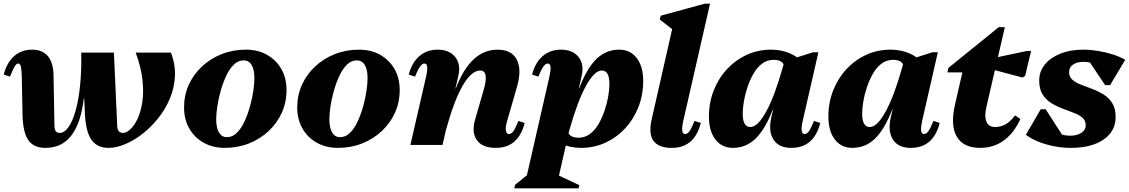

<svg xmlns="http://www.w3.org/2000/svg" viewBox="-20 -785 6115 1040"><path d="M225 16Q162 16 133 -26.5Q104 -69 102 -163L98 -370Q97 -409 93 -425Q89 -441 79 -441Q69 -441 59.5 -425.5Q50 -410 34 -370L0 -381Q17 -446 56.5 -481Q96 -516 154 -516Q210 -516 239.5 -480.5Q269 -445 270 -375L275 -102Q276 -82 282.5 -73.5Q289 -65 303 -65Q330 -65 352.5 -98.5Q375 -132 391 -191Q407 -250 414.5 -329.5Q422 -409 420 -500H505L510 -252H434Q424 -163 397 -103Q370 -43 327.5 -13.5Q285 16 225 16ZM569 16Q506 16 475.5 -27.5Q445 -71 440 -166L425 -500H597L615 -102Q616 -81 624.5 -73Q633 -65 647 -65Q665 -65 686.5 -85Q708 -105 725.5 -142.5Q743 -180 751 -233.5Q759 -287 751.5 -354Q744 -421 715 -500H906Q931 -434 927.5 -370.5Q924 -307 899.5 -249.5Q875 -192 836 -143.5Q797 -95 750.5 -59Q704 -23 656.5 -3.5Q609 16 569 16Z M1197 16Q1133 16 1083 -12Q1033 -40 1005 -89.5Q977 -139 977 -203Q977 -269 1002.5 -325.5Q1028 -382 1074 -425Q1120 -468 1181 -492Q1242 -516 1312 -516Q1377 -516 1426.5 -488Q1476 -460 1504 -411Q1532 -362 1532 -297Q1532 -231 1506.5 -174.5Q1481 -118 1435 -75Q1389 -32 1328.5 -8Q1268 16 1197 16ZM1209 -42Q1240 -42 1264 -66.5Q1288 -91 1305.5 -129.5Q1323 -168 1335 -212Q1347 -256 1352.5 -295.5Q1358 -335 1358 -361Q1358 -408 1343 -433Q1328 -458 1300 -458Q1269 -458 1245 -433.5Q1221 -409 1203.5 -370.5Q1186 -332 1174 -288Q1162 -244 1156.5 -204.5Q1151 -165 1151 -139Q1151 -93 1166 -67.5Q1181 -42 1209 -42Z M1810 16Q1746 16 1696 -12Q1646 -40 1618 -89.5Q1590 -139 1590 -203Q1590 -269 1615.5 -325.5Q1641 -382 1687 -425Q1733 -468 1794 -492Q1855 -516 1925 -516Q1990 -516 2039.5 -488Q2089 -460 2117 -411Q2145 -362 2145 -297Q2145 -231 2119.5 -174.5Q2094 -118 2048 -75Q2002 -32 1941.5 -8Q1881 16 1810 16ZM1822 -42Q1853 -42 1877 -66.5Q1901 -91 1918.5 -129.5Q1936 -168 1948 -212Q1960 -256 1965.5 -295.5Q1971 -335 1971 -361Q1971 -408 1956 -433Q1941 -458 1913 -458Q1882 -458 1858 -433.5Q1834 -409 1816.5 -370.5Q1799 -332 1787 -288Q1775 -244 1769.5 -204.5Q1764 -165 1764 -139Q1764 -93 1779 -67.5Q1794 -42 1822 -42Z M2665 16Q2593 16 2563 -26Q2533 -68 2554 -139L2599 -295Q2631 -403 2581 -403Q2557 -403 2533 -382Q2509 -361 2485.5 -320Q2462 -279 2439.5 -219Q2417 -159 2396 -82H2341V-306H2449Q2529 -516 2675 -516Q2751 -516 2779 -462.5Q2807 -409 2781 -317L2727 -130Q2717 -97 2720 -78Q2723 -59 2737 -59Q2750 -59 2761 -74.5Q2772 -90 2788 -130L2822 -119Q2805 -52 2766 -18Q2727 16 2665 16ZM2203 0 2288 -370Q2296 -407 2294 -424Q2292 -441 2278 -441Q2256 -441 2228 -370L2194 -381Q2211 -446 2251.5 -481Q2292 -516 2350 -516Q2414 -516 2445.5 -476.5Q2477 -437 2463 -375L2377 0Z M2766 235 2770 216 2901 110 2826 200 2956 -370Q2964 -407 2962 -424Q2960 -441 2946 -441Q2924 -441 2896 -370L2862 -381Q2879 -446 2919.5 -481Q2960 -516 3018 -516Q3082 -516 3113.5 -476.5Q3145 -437 3131 -375L3000 200L2982 154L3118 218L3114 235ZM3127 16Q3067 16 3018.5 -7Q2970 -30 2947 -70L3047 -126Q3047 -79 3062 -59Q3077 -39 3113 -39Q3149 -39 3176.5 -60Q3204 -81 3223.5 -115.5Q3243 -150 3256 -189.5Q3269 -229 3275 -266Q3281 -303 3281 -330Q3281 -403 3240 -403Q3219 -403 3197.5 -381.5Q3176 -360 3153.5 -319Q3131 -278 3108.5 -218Q3086 -158 3064 -80L3006 -115V-306H3117Q3159 -416 3211 -466Q3263 -516 3334 -516Q3394 -516 3429 -470.5Q3464 -425 3464 -347Q3464 -271 3438 -205Q3412 -139 3366 -89.5Q3320 -40 3259 -12Q3198 16 3127 16Z M3619 16Q3547 16 3519.5 -22.5Q3492 -61 3510 -139L3637 -698L3657 -599L3554 -679L3559 -700L3797 -765H3826L3681 -130Q3673 -93 3675.5 -76Q3678 -59 3691 -59Q3704 -59 3715 -74.5Q3726 -90 3742 -130L3776 -119Q3759 -52 3720 -18Q3681 16 3619 16Z M3950 16Q3890 16 3855 -29.5Q3820 -75 3820 -153Q3820 -229 3846 -295Q3872 -361 3918 -410.5Q3964 -460 4025 -488Q4086 -516 4157 -516Q4217 -516 4265.5 -493Q4314 -470 4337 -430L4237 -374Q4237 -421 4222 -441Q4207 -461 4171 -461Q4135 -461 4107.5 -440Q4080 -419 4060.5 -384.5Q4041 -350 4028 -310.5Q4015 -271 4009 -234Q4003 -197 4003 -170Q4003 -97 4044 -97Q4065 -97 4086.5 -118.5Q4108 -140 4130.5 -181Q4153 -222 4175.5 -282Q4198 -342 4220 -420L4278 -385V-194H4167Q4125 -85 4073 -34.5Q4021 16 3950 16ZM4266 16Q4199 16 4170 -28.5Q4141 -73 4158 -149L4231 -467H4274L4384 -502H4413L4328 -130Q4320 -93 4322.5 -76Q4325 -59 4338 -59Q4351 -59 4362 -74.5Q4373 -90 4389 -130L4423 -119Q4406 -52 4367 -18Q4328 16 4266 16Z M4597 16Q4537 16 4502 -29.5Q4467 -75 4467 -153Q4467 -229 4493 -295Q4519 -361 4565 -410.5Q4611 -460 4672 -488Q4733 -516 4804 -516Q4864 -516 4912.5 -493Q4961 -470 4984 -430L4884 -374Q4884 -421 4869 -441Q4854 -461 4818 -461Q4782 -461 4754.5 -440Q4727 -419 4707.5 -384.5Q4688 -350 4675 -310.5Q4662 -271 4656 -234Q4650 -197 4650 -170Q4650 -97 4691 -97Q4712 -97 4733.5 -118.5Q4755 -140 4777.5 -181Q4800 -222 4822.5 -282Q4845 -342 4867 -420L4925 -385V-194H4814Q4772 -85 4720 -34.5Q4668 16 4597 16ZM4913 16Q4846 16 4817 -28.5Q4788 -73 4805 -149L4878 -467H4921L5031 -502H5060L4975 -130Q4967 -93 4969.5 -76Q4972 -59 4985 -59Q4998 -59 5009 -74.5Q5020 -90 5036 -130L5070 -119Q5053 -52 5014 -18Q4975 16 4913 16Z M5289 16Q5198 16 5162.5 -45Q5127 -106 5153 -219L5206 -450L5237 -393H5112L5117 -417L5390 -638H5423L5324 -210Q5311 -156 5323 -126.5Q5335 -97 5369 -97Q5401 -97 5427.5 -112Q5454 -127 5478 -160L5507 -140Q5483 -88 5450.5 -53.5Q5418 -19 5378 -1.5Q5338 16 5289 16ZM5519 -365 5308 -421 5320 -462 5543 -509H5565L5533 -374Z M5780 16Q5735 16 5689 7Q5643 -2 5603.5 -18Q5564 -34 5537 -55L5617 -193H5644L5741 -43H5665V-111Q5678 -82 5707 -66Q5736 -50 5777 -50Q5814 -50 5837.5 -65.5Q5861 -81 5861 -106Q5861 -132 5843 -147.5Q5825 -163 5796 -174Q5767 -185 5735 -197Q5703 -209 5674 -227Q5645 -245 5627 -274Q5609 -303 5609 -349Q5609 -398 5639.5 -435.5Q5670 -473 5723.5 -494.5Q5777 -516 5846 -516Q5886 -516 5928.5 -509Q5971 -502 6009.5 -489.5Q6048 -477 6075 -461L5993 -324H5966L5870 -467H5946V-399Q5938 -422 5911.5 -436Q5885 -450 5849 -450Q5813 -450 5792 -435Q5771 -420 5771 -394Q5771 -369 5789 -353Q5807 -337 5836 -326Q5865 -315 5897 -303Q5929 -291 5958 -273Q5987 -255 6005 -226Q6023 -197 6023 -151Q6023 -74 5957.5 -29Q5892 16 5780 16Z"/></svg>

Font: Platypi Light ExtraBold
Style: Italic
Weight: 800
Italic angle: -13°
Version: Version 1.200